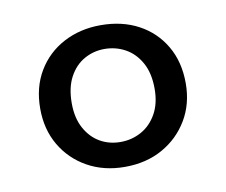

<svg xmlns="http://www.w3.org/2000/svg" viewBox="-51 -773 572 486"><g transform="rotate(-10 235.0 -530.0)"><path d="M234 -348Q180 -348 138 -371.5Q96 -395 72 -436Q48 -477 48 -530Q48 -585 72.5 -626Q97 -667 139.5 -689.5Q182 -712 235 -712Q290 -712 332 -689.5Q374 -667 398 -626Q422 -585 422 -530Q422 -477 397.5 -436Q373 -395 331 -371.5Q289 -348 234 -348ZM234 -412Q263 -412 287.5 -425.5Q312 -439 327 -465.5Q342 -492 342 -530Q342 -570 327 -597Q312 -624 287.5 -637.5Q263 -651 234 -651Q206 -651 182 -637.5Q158 -624 143.5 -597Q129 -570 129 -530Q129 -492 143.5 -465.5Q158 -439 181.5 -425.5Q205 -412 234 -412Z"/></g></svg>

Font: DM Sans 24pt Medium
Style: Regular
Weight: 500
Designer: Colophon Foundry, Jonny Pinhorn
Foundry: Colophon Foundry
Version: Version 4.004;gftools[0.9.30]